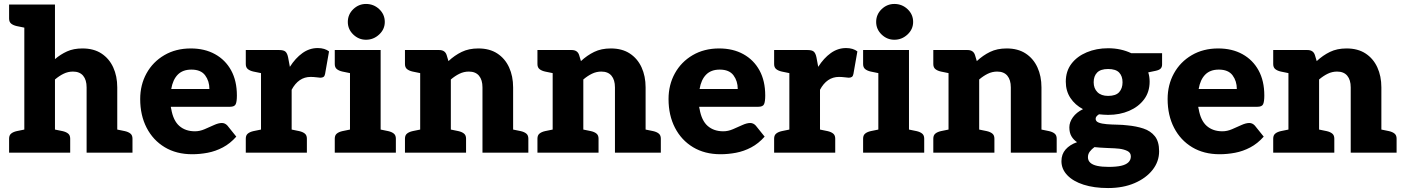

<svg xmlns="http://www.w3.org/2000/svg" viewBox="-20 -772 7103 971"><path d="M103 0V-749H258V-473Q286 -497 319 -512Q352 -527 397 -527Q454 -527 493 -501.5Q532 -476 552.5 -431.5Q573 -387 573 -330V0H418V-330Q418 -368 400.5 -389Q383 -410 349 -410Q324 -410 301.5 -399Q279 -388 258 -370V0ZM553 0 567 -118 611 -109Q629 -105 639.5 -96.5Q650 -88 650 -71V0ZM26 0V-71Q26 -88 36.5 -96.5Q47 -105 65 -109L109 -118L123 0ZM123 -749 109 -631 65 -640Q47 -644 36.5 -652.5Q26 -661 26 -678V-749ZM238 0 252 -118 296 -109Q314 -105 324.5 -96.5Q335 -88 335 -71V0Z M952 8Q872 8 813 -27.5Q754 -63 721.5 -126Q689 -189 689 -271Q689 -343 721 -401Q753 -459 811 -493Q869 -527 945 -527Q1015 -527 1067.5 -498Q1120 -469 1149 -416Q1178 -363 1178 -289Q1178 -258 1172 -245Q1166 -232 1143 -232H844Q844 -229 844.5 -226.5Q845 -224 846 -221Q856 -162 887 -135Q918 -108 966 -108Q990 -108 1014.5 -118.5Q1039 -129 1062 -139.5Q1085 -150 1102 -150Q1118 -150 1130 -137L1175 -81Q1144 -46 1107 -26.5Q1070 -7 1030.5 0.5Q991 8 952 8ZM846 -322H1039Q1039 -362 1017.5 -391Q996 -420 948 -420Q904 -420 879 -394.5Q854 -369 846 -322Z M1300 0V-519H1392Q1415 -519 1424 -510.5Q1433 -502 1437 -482L1446 -434Q1474 -478 1509.5 -503.5Q1545 -529 1587 -529Q1605 -529 1619.5 -524.5Q1634 -520 1644 -512L1624 -398Q1622 -387 1616 -383Q1610 -379 1600 -379Q1597 -379 1581 -381Q1565 -383 1551 -383Q1520 -383 1496 -366.5Q1472 -350 1455 -318V0ZM1435 0 1449 -118 1493 -109Q1511 -105 1521.5 -96.5Q1532 -88 1532 -71V0ZM1223 0V-71Q1223 -88 1233.5 -96.5Q1244 -105 1262 -109L1306 -118L1320 0ZM1320 -519 1306 -401 1262 -410Q1244 -414 1233.5 -422.5Q1223 -431 1223 -448V-519Z M1750 0V-519H1905V0ZM1673 0V-71Q1673 -88 1683.5 -96.5Q1694 -105 1712 -109L1756 -118L1770 0ZM1885 0 1899 -118 1943 -109Q1961 -105 1971.5 -96.5Q1982 -88 1982 -71V0ZM1770 -519 1756 -401 1712 -410Q1694 -414 1683.5 -422.5Q1673 -431 1673 -448V-519ZM1831 -571Q1794 -571 1766.5 -597.5Q1739 -624 1739 -661Q1739 -699 1766.5 -725.5Q1794 -752 1831 -752Q1870 -752 1898 -725.5Q1926 -699 1926 -661Q1926 -624 1897.5 -597.5Q1869 -571 1831 -571Z M2105 0V-519H2201Q2231 -519 2239 -493L2248 -463Q2279 -492 2315 -509.5Q2351 -527 2399 -527Q2456 -527 2495 -501.5Q2534 -476 2554.5 -431.5Q2575 -387 2575 -330V0H2420V-330Q2420 -368 2402.5 -389Q2385 -410 2351 -410Q2326 -410 2303.5 -399Q2281 -388 2260 -370V0ZM2028 0V-71Q2028 -88 2038.5 -96.5Q2049 -105 2067 -109L2111 -118L2125 0ZM2240 0 2254 -118 2298 -109Q2316 -105 2326.5 -96.5Q2337 -88 2337 -71V0ZM2555 0 2569 -118 2613 -109Q2631 -105 2641.5 -96.5Q2652 -88 2652 -71V0ZM2125 -519 2111 -401 2067 -410Q2049 -414 2038.5 -422.5Q2028 -431 2028 -448V-519Z M2775 0V-519H2871Q2901 -519 2909 -493L2918 -463Q2949 -492 2985 -509.5Q3021 -527 3069 -527Q3126 -527 3165 -501.5Q3204 -476 3224.5 -431.5Q3245 -387 3245 -330V0H3090V-330Q3090 -368 3072.5 -389Q3055 -410 3021 -410Q2996 -410 2973.5 -399Q2951 -388 2930 -370V0ZM2698 0V-71Q2698 -88 2708.5 -96.5Q2719 -105 2737 -109L2781 -118L2795 0ZM2910 0 2924 -118 2968 -109Q2986 -105 2996.5 -96.5Q3007 -88 3007 -71V0ZM3225 0 3239 -118 3283 -109Q3301 -105 3311.5 -96.5Q3322 -88 3322 -71V0ZM2795 -519 2781 -401 2737 -410Q2719 -414 2708.5 -422.5Q2698 -431 2698 -448V-519Z M3624 8Q3544 8 3485 -27.5Q3426 -63 3393.5 -126Q3361 -189 3361 -271Q3361 -343 3393 -401Q3425 -459 3483 -493Q3541 -527 3617 -527Q3687 -527 3739.5 -498Q3792 -469 3821 -416Q3850 -363 3850 -289Q3850 -258 3844 -245Q3838 -232 3815 -232H3516Q3516 -229 3516.5 -226.5Q3517 -224 3518 -221Q3528 -162 3559 -135Q3590 -108 3638 -108Q3662 -108 3686.5 -118.5Q3711 -129 3734 -139.5Q3757 -150 3774 -150Q3790 -150 3802 -137L3847 -81Q3816 -46 3779 -26.5Q3742 -7 3702.5 0.5Q3663 8 3624 8ZM3518 -322H3711Q3711 -362 3689.5 -391Q3668 -420 3620 -420Q3576 -420 3551 -394.5Q3526 -369 3518 -322Z M3972 0V-519H4064Q4087 -519 4096 -510.5Q4105 -502 4109 -482L4118 -434Q4146 -478 4181.5 -503.5Q4217 -529 4259 -529Q4277 -529 4291.5 -524.5Q4306 -520 4316 -512L4296 -398Q4294 -387 4288 -383Q4282 -379 4272 -379Q4269 -379 4253 -381Q4237 -383 4223 -383Q4192 -383 4168 -366.5Q4144 -350 4127 -318V0ZM4107 0 4121 -118 4165 -109Q4183 -105 4193.5 -96.5Q4204 -88 4204 -71V0ZM3895 0V-71Q3895 -88 3905.5 -96.5Q3916 -105 3934 -109L3978 -118L3992 0ZM3992 -519 3978 -401 3934 -410Q3916 -414 3905.5 -422.5Q3895 -431 3895 -448V-519Z M4422 0V-519H4577V0ZM4345 0V-71Q4345 -88 4355.5 -96.5Q4366 -105 4384 -109L4428 -118L4442 0ZM4557 0 4571 -118 4615 -109Q4633 -105 4643.5 -96.5Q4654 -88 4654 -71V0ZM4442 -519 4428 -401 4384 -410Q4366 -414 4355.5 -422.5Q4345 -431 4345 -448V-519ZM4503 -571Q4466 -571 4438.5 -597.5Q4411 -624 4411 -661Q4411 -699 4438.5 -725.5Q4466 -752 4503 -752Q4542 -752 4570 -725.5Q4598 -699 4598 -661Q4598 -624 4569.5 -597.5Q4541 -571 4503 -571Z M4777 0V-519H4873Q4903 -519 4911 -493L4920 -463Q4951 -492 4987 -509.5Q5023 -527 5071 -527Q5128 -527 5167 -501.5Q5206 -476 5226.5 -431.5Q5247 -387 5247 -330V0H5092V-330Q5092 -368 5074.5 -389Q5057 -410 5023 -410Q4998 -410 4975.5 -399Q4953 -388 4932 -370V0ZM4700 0V-71Q4700 -88 4710.5 -96.5Q4721 -105 4739 -109L4783 -118L4797 0ZM4912 0 4926 -118 4970 -109Q4988 -105 4998.5 -96.5Q5009 -88 5009 -71V0ZM5227 0 5241 -118 5285 -109Q5303 -105 5313.5 -96.5Q5324 -88 5324 -71V0ZM4797 -519 4783 -401 4739 -410Q4721 -414 4710.5 -422.5Q4700 -431 4700 -448V-519Z M5584 -528Q5617 -528 5646.5 -521.5Q5676 -515 5701 -503H5857V-446Q5857 -433 5850 -425.5Q5843 -418 5825 -414L5787 -406Q5794 -385 5794 -359Q5794 -307 5766 -269.5Q5738 -232 5690.5 -211.5Q5643 -191 5584 -191Q5572 -191 5560.5 -192Q5549 -193 5538 -194Q5530 -189 5525.5 -183.5Q5521 -178 5521 -171Q5521 -158 5536.5 -152Q5552 -146 5577 -144Q5602 -142 5630 -141.5Q5658 -141 5682 -138Q5726 -134 5762.5 -122Q5799 -110 5820.5 -83Q5842 -56 5842 -7Q5842 45 5809 87Q5776 129 5718 154Q5660 179 5584 179Q5513 179 5460 162Q5407 145 5377.5 114Q5348 83 5348 43Q5348 8 5369 -16Q5390 -40 5427 -53Q5409 -65 5398.5 -83Q5388 -101 5388 -128Q5388 -154 5406 -179Q5424 -204 5457 -220Q5417 -241 5393.5 -276.5Q5370 -312 5370 -359Q5370 -412 5398.5 -449.5Q5427 -487 5476 -507.5Q5525 -528 5584 -528ZM5699 19Q5699 0 5681.5 -8.5Q5664 -17 5640 -20Q5632 -21 5616 -22Q5600 -23 5580.5 -23.5Q5561 -24 5543.5 -25.5Q5526 -27 5515 -28Q5501 -18 5491.5 -5.5Q5482 7 5482 23Q5482 40 5494 51Q5506 62 5529.5 67Q5553 72 5587 72Q5625 72 5649.5 66.5Q5674 61 5686.5 49Q5699 37 5699 19ZM5584 -287Q5623 -287 5640 -306Q5657 -325 5657 -356Q5657 -387 5640 -405Q5623 -423 5584 -423Q5546 -423 5528.5 -405Q5511 -387 5511 -356Q5511 -325 5530 -306Q5549 -287 5584 -287Z M6148 8Q6068 8 6009 -27.5Q5950 -63 5917.5 -126Q5885 -189 5885 -271Q5885 -343 5917 -401Q5949 -459 6007 -493Q6065 -527 6141 -527Q6211 -527 6263.5 -498Q6316 -469 6345 -416Q6374 -363 6374 -289Q6374 -258 6368 -245Q6362 -232 6339 -232H6040Q6040 -229 6040.5 -226.5Q6041 -224 6042 -221Q6052 -162 6083 -135Q6114 -108 6162 -108Q6186 -108 6210.5 -118.5Q6235 -129 6258 -139.5Q6281 -150 6298 -150Q6314 -150 6326 -137L6371 -81Q6340 -46 6303 -26.5Q6266 -7 6226.5 0.5Q6187 8 6148 8ZM6042 -322H6235Q6235 -362 6213.5 -391Q6192 -420 6144 -420Q6100 -420 6075 -394.5Q6050 -369 6042 -322Z M6496 0V-519H6592Q6622 -519 6630 -493L6639 -463Q6670 -492 6706 -509.5Q6742 -527 6790 -527Q6847 -527 6886 -501.5Q6925 -476 6945.5 -431.5Q6966 -387 6966 -330V0H6811V-330Q6811 -368 6793.5 -389Q6776 -410 6742 -410Q6717 -410 6694.5 -399Q6672 -388 6651 -370V0ZM6419 0V-71Q6419 -88 6429.5 -96.5Q6440 -105 6458 -109L6502 -118L6516 0ZM6631 0 6645 -118 6689 -109Q6707 -105 6717.5 -96.5Q6728 -88 6728 -71V0ZM6946 0 6960 -118 7004 -109Q7022 -105 7032.5 -96.5Q7043 -88 7043 -71V0ZM6516 -519 6502 -401 6458 -410Q6440 -414 6429.5 -422.5Q6419 -431 6419 -448V-519Z"/></svg>

Font: Aleo Black
Style: Regular
Weight: 900
Designer: Alessio Laiso
Foundry: Alessio Laiso
Version: Version 2.001;gftools[0.9.29]